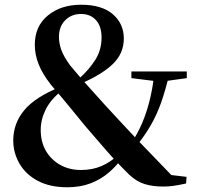

<svg xmlns="http://www.w3.org/2000/svg" viewBox="-20 -775 843 811"><path d="M264 16Q191 16 140 -11Q89 -38 62.5 -83.5Q36 -129 36 -182Q36 -253 82 -309Q128 -365 235 -408V-413L243 -394Q194 -355 173 -312.5Q152 -270 152 -226Q152 -176 173.5 -138.5Q195 -101 233.5 -79Q272 -57 322 -57Q370 -57 408.5 -73.5Q447 -90 479 -121L506 -107H495Q473 -75 440 -46.5Q407 -18 363.5 -1Q320 16 264 16ZM553 -154 526 -169H534Q562 -212 580.5 -255.5Q599 -299 611.5 -348.5Q624 -398 631 -457H694Q678 -391 660.5 -341.5Q643 -292 618 -248Q593 -204 553 -154ZM648 -431 535 -445V-473H769V-445L668 -431ZM669 13Q625 13 591 2.5Q557 -8 526 -37Q472 -90 426 -143Q380 -196 338 -245Q304 -287 280 -316Q256 -345 236.5 -368.5Q217 -392 196 -416Q159 -463 143 -504Q127 -545 127 -586Q127 -664 182 -709.5Q237 -755 323 -755Q410 -755 456.5 -715Q503 -675 503 -612Q503 -550 457.5 -505.5Q412 -461 322 -422V-416L310 -439Q357 -481 383 -523Q409 -565 409 -616Q409 -664 385.5 -690Q362 -716 322 -716Q282 -716 255.5 -689.5Q229 -663 229 -619Q229 -593 238.5 -565.5Q248 -538 276 -499Q294 -478 312 -456.5Q330 -435 356 -406.5Q382 -378 423 -332Q464 -288 497.5 -251.5Q531 -215 564 -180.5Q597 -146 633.5 -108.5Q670 -71 715 -24L658 -41L768 -28L766 0Q735 7 713 10Q691 13 669 13Z"/></svg>

Font: Noto Serif KR ExtraLight
Style: Bold
Weight: 700
Version: Version 2.002-H1;hotconv 1.1.0;makeotfexe 2.6.0